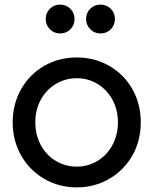

<svg xmlns="http://www.w3.org/2000/svg" viewBox="-20 -800 665 832"><path d="M35 -270Q35 -349 71.5 -413.5Q108 -478 171.5 -514.5Q235 -551 313 -551Q390 -551 453.5 -514.5Q517 -478 553.5 -414Q590 -350 590 -270Q590 -189 553 -125Q516 -61 452.5 -24.5Q389 12 313 12Q236 12 172.5 -24.5Q109 -61 72 -125.5Q35 -190 35 -270ZM313 -78Q362 -78 403 -103Q444 -128 467.5 -172Q491 -216 491 -270Q491 -324 467.5 -367.5Q444 -411 403 -436Q362 -461 313 -461Q263 -461 221.5 -436Q180 -411 156.5 -367.5Q133 -324 133 -270Q133 -216 156.5 -172Q180 -128 221.5 -103Q263 -78 313 -78ZM178 -718Q178 -744 196 -762Q214 -780 241 -780Q267 -780 285 -762Q303 -744 303 -718Q303 -691 285 -673Q267 -655 241 -655Q214 -655 196 -673.5Q178 -692 178 -718ZM416 -780Q442 -780 460 -762Q478 -744 478 -718Q478 -691 460 -673Q442 -655 416 -655Q389 -655 371 -673.5Q353 -692 353 -718Q353 -744 371 -762Q389 -780 416 -780Z"/></svg>

Font: BLUETTI 2.0 Normal
Style: Normal
Weight: 400
Designer: Stijn de Vries
Foundry: tokotype
Version: Version 2.005;October 31, 2023;FontCreator 14.0.0.2814 64-bi